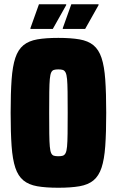

<svg xmlns="http://www.w3.org/2000/svg" viewBox="-20 -874 549 902"><path d="M254 8Q195 8 155 1Q115 -6 90 -26.5Q65 -47 52 -86Q39 -125 34.5 -188Q30 -251 30 -344Q30 -437 34.5 -500Q39 -563 52 -602Q65 -641 90 -661.5Q115 -682 155 -689Q195 -696 254 -696Q313 -696 353.5 -689Q394 -682 419 -661.5Q444 -641 457 -602Q470 -563 474.5 -500Q479 -437 479 -344Q479 -251 474.5 -188Q470 -125 457 -86Q444 -47 419 -26.5Q394 -6 353.5 1Q313 8 254 8ZM254 -140Q267 -140 275 -142.5Q283 -145 288 -154.5Q293 -164 295 -185.5Q297 -207 297.5 -245.5Q298 -284 298 -344Q298 -404 297.5 -442.5Q297 -481 295 -502.5Q293 -524 288 -533.5Q283 -543 275 -545.5Q267 -548 254 -548Q241 -548 233 -545.5Q225 -543 220.5 -533.5Q216 -524 214 -502.5Q212 -481 211.5 -442.5Q211 -404 211 -344Q211 -284 211.5 -245.5Q212 -207 214 -185.5Q216 -164 220.5 -154.5Q225 -145 233 -142.5Q241 -140 254 -140ZM123 -738V-742L163 -854H291V-850L228 -738ZM275 -738V-742L315 -854H443V-850L380 -738Z"/></svg>

Font: Saira Condensed Black
Style: Regular
Weight: 900
Width: 3
Designer: Hector Gatti with collaboration of the Omnibus-Type team
Foundry: Omnibus-Type
Version: Version 1.101